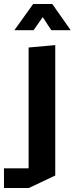

<svg xmlns="http://www.w3.org/2000/svg" viewBox="-98 -743 375 966"><path d="M-78 203V104H46V-504L179 -516H180V140L47 203ZM160 -591 117 -657 71 -591H-25V-592L69 -723H164H165L257 -592V-591Z"/></svg>

Font: Foldit Thin SemiBold
Style: Regular
Weight: 600
Version: Version 1.003